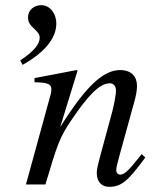

<svg xmlns="http://www.w3.org/2000/svg" viewBox="-20 -711 617 740"><path d="M67 -461C151 -508 197 -563 197 -620C197 -660 172 -691 139 -691C110 -691 88 -671 88 -645C88 -626 94 -616 113 -599C128 -585 133 -577 133 -566C133 -540 110 -513 58 -478ZM526 -117C519 -108 512 -99 505 -91C476 -54 458 -38 444 -38C432 -38 428 -47 428 -56C428 -64 432 -81 442 -117L498 -320C504 -341 508 -362 508 -380C508 -416 486 -441 443 -441C379 -441 312 -381 212 -221L279 -439L275 -441C222 -430 194 -426 113 -410V-394C164 -393 178 -387 178 -367C178 -361 177 -355 176 -350L80 0H155C202 -158 210 -181 255 -248C318 -341 363 -390 403 -390C418 -390 427 -379 427 -361C427 -349 421 -313 413 -282L369 -120C355 -68 353 -55 353 -45C353 -7 375 9 400 9C447 9 472 -11 540 -104Z"/></svg>

Font: STIXGeneral
Style: Italic
Weight: 400
Italic angle: -16.33°
Designer: MicroPress Inc., with final additions and corrections provided by Coen Hoffman, Elsevier (retired)
Version: Version 1.1.0